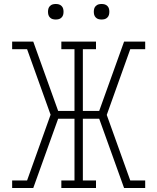

<svg xmlns="http://www.w3.org/2000/svg" viewBox="-20 -944 790 964"><path d="M147 0H41V-38H116L234 -368L116 -697H41V-735H147L272 -387H354V-697H288V-735H462V-697H396V-387H478L603 -735H709V-697H634L516 -367L634 -38H709V0H603L478 -348H396V-38H462V0H288V-38H354V-348H272ZM490 -846Q482 -846 474.5 -848Q467 -850 461 -856Q455 -862 453 -869.5Q451 -877 451 -885Q451 -893 453 -900.5Q455 -908 461 -914Q467 -920 474.5 -922Q482 -924 490 -924Q498 -924 505.5 -922Q513 -920 519 -914Q525 -908 527 -900.5Q529 -893 529 -885Q529 -877 527 -869.5Q525 -862 519 -856Q513 -850 505.5 -848Q498 -846 490 -846ZM260 -846Q252 -846 244.5 -848Q237 -850 231 -856Q225 -862 223 -869.5Q221 -877 221 -885Q221 -893 223 -900.5Q225 -908 231 -914Q237 -920 244.5 -922Q252 -924 260 -924Q268 -924 275.5 -922Q283 -920 289 -914Q295 -908 297 -900.5Q299 -893 299 -885Q299 -877 297 -869.5Q295 -862 289 -856Q283 -850 275.5 -848Q268 -846 260 -846Z"/></svg>

Font: Iosevka Etoile Extralight
Style: Regular
Weight: 200
Designer: Belleve Invis
Foundry: Belleve Invis
Version: Version 22.1.2; ttfautohint (v1.8.4)